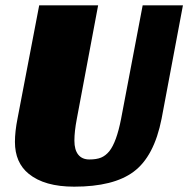

<svg xmlns="http://www.w3.org/2000/svg" viewBox="-20 -680 709 720"><path d="M36 -148Q36 -187 46 -237L127 -660H348L268 -234Q259 -187 259 -152.5Q259 -118 273.5 -100Q288 -82 315 -82Q342 -82 359 -89Q376 -96 390 -113Q417 -147 434 -234L515 -660H666L586 -235Q558 -93 481 -36Q406 20 258 20Q147 20 88 -28Q36 -70 36 -148Z"/></svg>

Font: Sansita One
Style: Regular
Weight: 400
Designer: Pablo Cosgaya
Foundry: Omnibus-Type
Version: Version 1.001